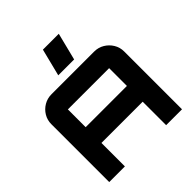

<svg xmlns="http://www.w3.org/2000/svg" viewBox="-253 -1163 1343 1343"><g transform="rotate(-45 418.0 -491.5)"><path d="M58 0V-572Q58 -613 78 -646.5Q98 -680 132 -700Q166 -720 206 -720H629Q670 -720 703.5 -700Q737 -680 757.5 -646.5Q778 -613 778 -572V0H621V-232H213V0H58ZM213 -388H621V-564Q621 -564 621 -564Q621 -564 621 -564H213Q213 -564 213 -564Q213 -564 213 -564V-388ZM334 -780 385 -983H542L491 -780Z"/></g></svg>

Font: Orbitron Black
Style: Regular
Weight: 900
Designer: Matt McInerney
Foundry: The League of Moveable Type
Version: Version 2.001